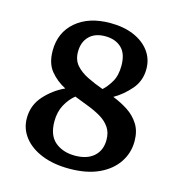

<svg xmlns="http://www.w3.org/2000/svg" viewBox="-101 -744 792 846"><g transform="rotate(15 295.0 -321.5)"><path d="M505 -500Q505 -446 471.5 -407Q438 -368 396 -344Q434 -329 465.5 -308.5Q497 -288 517 -256.5Q537 -225 537 -179Q537 -126 508 -82.5Q479 -39 424 -13.5Q369 12 289 12Q218 12 164.5 -9.5Q111 -31 81.5 -69Q52 -107 52 -155Q52 -215 91.5 -258.5Q131 -302 182 -325Q141 -346 113 -380Q85 -414 85 -472Q85 -555 143.5 -605Q202 -655 300 -655Q361 -655 407 -635.5Q453 -616 479 -581Q505 -546 505 -500ZM194 -496Q194 -459 214.5 -435.5Q235 -412 268.5 -395.5Q302 -379 341 -365Q361 -383 378 -412Q395 -441 395 -486Q395 -541 367 -567Q339 -593 293 -593Q246 -593 220 -566.5Q194 -540 194 -496ZM173 -173Q173 -109 208.5 -79.5Q244 -50 299 -50Q354 -50 385 -77.5Q416 -105 416 -153Q416 -187 400 -210Q384 -233 358 -248.5Q332 -264 299.5 -276.5Q267 -289 234 -302Q208 -281 190.5 -248.5Q173 -216 173 -173Z"/></g></svg>

Font: Petrona SemiBold
Style: Regular
Weight: 600
Designer: Ringo R. Seeber
Foundry: Ringo R. Seeber
Version: Version 2.001; ttfautohint (v1.8.3)